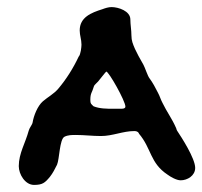

<svg xmlns="http://www.w3.org/2000/svg" viewBox="-20 -631 571 542"><path d="M359 -261C364 -261 369 -260 372 -255V-254C408 -212 403 -171 453 -138C461 -132 478 -122 490 -122C509 -122 531 -135 531 -157C531 -184 492 -244 480 -262C478 -265 478 -269 476 -272C466 -295 450 -317 439 -340C434 -349 431 -360 426 -369C419 -383 411 -398 402 -410C397 -416 389 -441 385 -448C381 -456 375 -465 371 -473C368 -480 364 -486 361 -493C355 -507 351 -516 351 -531C351 -546 348 -561 348 -576C348 -600 314 -611 295 -611C286 -611 277 -608 269 -605C237 -595 205 -582 205 -545C205 -531 210 -520 210 -505C210 -499 208 -477 202 -471C187 -439 167 -407 144 -380C132 -366 115 -357 101 -345C86 -332 75 -304 72 -285C71 -279 63 -270 61 -262C52 -228 33 -198 33 -162C33 -139 51 -109 76 -109C100 -109 107 -115 121 -132C129 -142 135 -154 141 -166C148 -182 148 -238 162 -245C172 -250 183 -250 194 -250C218 -250 241 -247 265 -247C298 -247 327 -261 359 -261ZM235 -349C235 -369 240 -369 245 -387C246 -390 248 -392 250 -394L257 -401C258 -402 279 -429 280 -429C287 -429 334 -346 334 -330C334 -323 322 -324 318 -324H300C282 -324 261 -324 244 -331C237 -338 235 -338 235 -349Z"/></svg>

Font: ChillLongCangKaiShu ExtraBold
Style: Regular
Weight: 800
Version: Version 3.500;Glyphs 3.1.1 (3135)